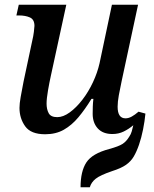

<svg xmlns="http://www.w3.org/2000/svg" viewBox="-20 -556 650 808"><path d="M170 9Q110 9 86 -24.5Q62 -58 62 -102Q62 -120 67 -148Q72 -176 79 -212L116 -386Q120 -402 122.5 -421.5Q125 -441 125 -447Q125 -474 106 -482.5Q87 -491 60 -491H49L59 -536H259L194 -237Q188 -210 182 -175.5Q176 -141 176 -120Q176 -96 185 -79.5Q194 -63 221 -63Q246 -63 273.5 -83Q301 -103 326.5 -136Q352 -169 371 -209.5Q390 -250 399 -290L451 -536H561L492 -215Q485 -183 480 -155Q475 -127 475 -107Q475 -58 508 -58Q521 -58 534.5 -65.5Q548 -73 563 -86L592 -78Q589 -46 582 -11Q575 24 565 53Q555 82 543 102.5Q531 123 510.5 137.5Q490 152 452 164Q402 181 383 196Q364 211 358 232H319Q319 165 343.5 127.5Q368 90 440 71Q480 60 496 49.5Q512 39 524 19Q531 9 534.5 -3.5Q538 -16 541 -29Q522 -13 500.5 -2.5Q479 8 453 8Q413 8 391.5 -15.5Q370 -39 370 -77Q370 -91 370.5 -107Q371 -123 373 -140H365Q338 -96 310 -62.5Q282 -29 248.5 -10Q215 9 170 9Z"/></svg>

Font: Noto Serif Medium
Style: Italic
Weight: 500
Italic angle: -12°
Designer: Monotype Design Team
Foundry: Monotype Imaging Inc.
Version: Version 2.014; ttfautohint (v1.8.4.7-5d5b)